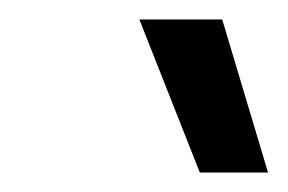

<svg xmlns="http://www.w3.org/2000/svg" viewBox="-20 -737 295 197"><path d="M123 -717H208L255 -560H185Z"/></svg>

Font: Chakra Petch
Style: Italic
Weight: 400
Italic angle: -10°
Designer: Katatrad Aksorn Co.,Ltd.
Foundry: Cadson Demak Co.,Ltd.
Version: Version 1.000; ttfautohint (v1.6)